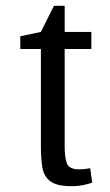

<svg xmlns="http://www.w3.org/2000/svg" viewBox="-20 -630 378 662"><path d="M166 -610H203V-520H295V-461H203V-125Q203 -88 210.5 -67Q218 -46 254 -46Q262 -46 271 -47Q280 -48 291 -50L298 0Q282 5 265 8.5Q248 12 227 12Q176 12 153.5 -5Q131 -22 126 -53Q121 -84 121 -125V-461H50V-505L121 -520Z"/></svg>

Font: Strait
Style: Regular
Weight: 400
Designer: Eduardo Rodriguez Tunni
Foundry: Eduardo Rodriguez Tunni
Version: Version 1.002; ttfautohint (v1.8.4.7-5d5b);gftools[0.9.23]